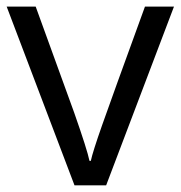

<svg xmlns="http://www.w3.org/2000/svg" viewBox="-20 -555 541 575"><path d="M203.1 0 0 -535.2H86.9L202.1 -217.8Q241.2 -106.4 248 -73.2H252Q257.3 -99.1 285.9 -180.4Q314.5 -261.7 414.1 -535.2H501L297.9 0Z"/></svg>

Font: f06187749
Style: Regular
Weight: 400
Foundry: Ascender Corporation
Version: Version 1.10